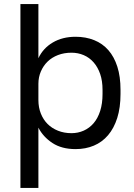

<svg xmlns="http://www.w3.org/2000/svg" viewBox="-20 -720 655 940"><path d="M80 200V-700H168V-435Q191 -484 238.5 -512Q286 -540 350 -540Q400 -540 441 -523.5Q482 -507 510.5 -474.5Q539 -442 554.5 -393.5Q570 -345 570 -280V-260Q570 -193 554 -142.5Q538 -92 509 -58Q480 -24 439.5 -7Q399 10 350 10Q282 10 236.5 -20Q191 -50 168 -95V200ZM330 -68Q362 -68 390 -80.5Q418 -93 438.5 -117Q459 -141 470.5 -177Q482 -213 482 -260V-280Q482 -324 470.5 -357.5Q459 -391 438.5 -414.5Q418 -438 390 -450Q362 -462 330 -462Q294 -462 264 -450.5Q234 -439 213 -418.5Q192 -398 180 -370Q168 -342 168 -310V-230Q168 -194 180 -164Q192 -134 213 -113Q234 -92 264 -80Q294 -68 330 -68Z"/></svg>

Font: Golos Text VF
Style: Regular
Weight: 400
Designer: A.Korolkova, Vitaly Kuzmin
Foundry: ParaType Ltd
Version: Version 2.003